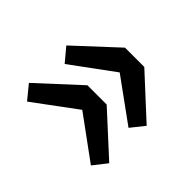

<svg xmlns="http://www.w3.org/2000/svg" viewBox="-106 -656 740 740"><g transform="rotate(-45 264.5 -286.0)"><path d="M117 -67 270 -234V-339L117 -505L61 -459L189 -286L61 -111ZM321 -67 475 -234V-339L321 -505L266 -459L393 -286L266 -111Z"/></g></svg>

Font: Kinto Sans
Style: Bold
Weight: 700
Designer: Authors: Ryoko NISHIZUKA  (kana & ideographs); Paul D. Hunt (Latin, Greek & Cyrillic); Wenlong ZHANG  (bopomofo); Sandol
Foundry: Adobe Systems Incorporated, ookami Inc.
Version: Version 0.001